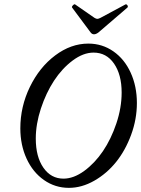

<svg xmlns="http://www.w3.org/2000/svg" viewBox="-20 -884 674 917"><path d="M429.2 -720.2Q418.9 -720.2 412.1 -730L324.2 -848.1Q321.8 -852.1 328.6 -858.9Q335.4 -865.7 338.9 -862.8L431.2 -798.8Q439.5 -793.9 444.8 -793.9Q450.2 -793.9 460 -798.8L579.1 -862.8Q582 -864.7 585.7 -861.8Q589.4 -858.9 590.3 -855Q591.3 -851.1 588.9 -848.1L450.2 -729Q438.5 -720.2 429.2 -720.2ZM309.1 13.2Q243.2 13.2 189.9 -24.2Q136.7 -61.5 106.9 -126.5Q77.1 -191.4 77.1 -271Q77.1 -375 122.8 -469Q168.5 -563 243.7 -619.4Q318.8 -675.8 401.9 -675.8Q468.3 -675.8 521.5 -638.7Q574.7 -601.6 604.2 -536.6Q633.8 -471.7 633.8 -392.1Q633.8 -314.9 606.4 -240.5Q579.1 -166 534.7 -110.6Q490.2 -55.2 430.4 -21Q370.6 13.2 309.1 13.2ZM283.2 -30.8Q331.5 -30.8 382.1 -67.6Q432.6 -104.5 471.7 -162.1Q510.7 -219.7 535.9 -294.9Q561 -370.1 561 -441.9Q561 -527.3 524.7 -580.1Q488.3 -632.8 426.8 -632.8Q377.9 -632.8 327.1 -595Q276.4 -557.1 238 -498.5Q199.7 -439.9 175.3 -365.7Q150.9 -291.5 150.9 -222.2Q150.9 -135.3 187.3 -83Q223.6 -30.8 283.2 -30.8Z"/></svg>

Font: Junicode SmCond
Style: Italic
Weight: 400
Width: 4
Italic angle: -11°
Designer: Peter S. Baker
Version: Version 2.206